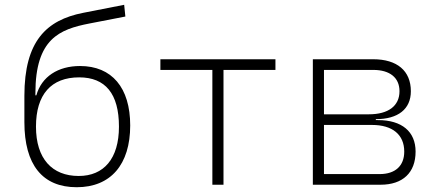

<svg xmlns="http://www.w3.org/2000/svg" viewBox="-20 -762 1798 792"><path d="M296.4 10.3C436.5 10.3 517.1 -83 517.1 -244.6C517.1 -400.4 441.4 -489.7 310.1 -489.7C219.2 -489.7 151.4 -445.8 129.9 -368.7H126V-377.4C126 -602.5 226.1 -641.1 348.6 -665L497.1 -693.8L492.2 -742.2L322.8 -709C171.4 -679.2 80.6 -592.3 80.6 -366.7V-258.3C80.6 -82 155.3 10.3 296.4 10.3ZM304.7 -36.1C194.8 -36.1 128.4 -107.4 128.4 -239.7C128.4 -372.1 190.9 -442.9 306.6 -442.9C414.6 -442.9 470.7 -375.5 470.7 -239.7C470.7 -107.4 408.2 -36.1 304.7 -36.1Z M856 0H901.9V-473.6H1116.2V-517.6H641.6V-473.6H856Z M1270.5 0H1549.8C1641.6 0 1694.3 -49.8 1694.3 -136.7C1694.3 -219.2 1637.7 -266.6 1539.1 -266.6H1530.3V-270.5C1622.1 -270.5 1674.8 -312 1674.8 -385.7C1674.8 -469.7 1618.2 -517.6 1519.5 -517.6H1270.5ZM1316.4 -43.9V-246.6H1514.6C1599.1 -246.6 1647.5 -206.5 1647.5 -136.7C1647.5 -77.6 1610.4 -43.9 1545.9 -43.9ZM1316.4 -290.5V-473.6H1519.5C1588.4 -473.6 1627.9 -441.4 1627.9 -385.7C1627.9 -325.2 1582 -290.5 1502 -290.5Z"/></svg>

Font: Cascadia Mono PL ExtraLight
Style: Regular
Weight: 200
Monospace: yes
Designer: Aaron Bell
Foundry: Saja Typeworks
Version: Version 2404.023